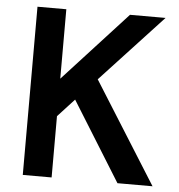

<svg xmlns="http://www.w3.org/2000/svg" viewBox="-51 -748 741 796"><g transform="rotate(5 319.5 -350.0)"><path d="M73 0V-700H193V-411L458 -700H606L348 -422L613 0H467L262 -330L193 -255V0Z"/></g></svg>

Font: DM Sans 11pt SemiBold
Style: Regular
Weight: 600
Version: Version 4.004;gftools[0.9.30]